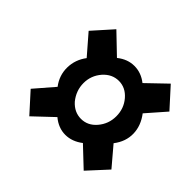

<svg xmlns="http://www.w3.org/2000/svg" viewBox="-116 -704 670 670"><g transform="rotate(45 219.0 -369.0)"><path d="M378.9 -295.9 438.5 -225.6 373 -154.3 302.7 -220.7Q272.5 -197.3 238.8 -197.3Q205.1 -197.3 175.8 -221.7L104.5 -154.3L40 -225.6L101.6 -296.9Q77.1 -329.1 77.6 -368.2Q78.1 -407.2 102.5 -439.5L40 -511.7L104.5 -584L176.8 -514.6Q206.1 -538.1 239.7 -538.1Q273.4 -538.1 301.8 -515.6L373 -584L438.5 -511.7L377 -441.4Q403.3 -407.2 404.3 -368.7Q405.3 -330.1 378.9 -295.9ZM180.7 -302.7Q205.1 -275.4 238.3 -275.4Q271.5 -275.4 294.9 -302.7Q319.3 -331.1 319.3 -369.1Q319.3 -407.2 295.4 -435.1Q271.5 -462.9 238.3 -462.9Q205.1 -462.9 180.7 -435.5Q156.2 -407.2 156.2 -370.1Q156.2 -333 180.7 -302.7Z"/></g></svg>

Font: RIT TN Joy
Style: Extra Bold
Weight: 800
Designer: Hussain K H
Foundry: Rachana Institute of Typography
Version: 1.6.2